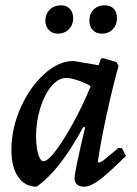

<svg xmlns="http://www.w3.org/2000/svg" viewBox="-20 -692 516 724"><path d="M426 -134 440 -133 455 -104Q385 -35 352.5 -11.5Q320 12 297 12Q280 12 270.5 3.5Q261 -5 261 -19Q261 -43 301 -212L294 -213Q247 -127 205 -73.5Q163 -20 118 12Q74 12 48.5 -25Q23 -62 23 -127Q23 -207 57.5 -285Q92 -363 146.5 -412.5Q201 -462 257 -462L352 -446L360 -470L368 -473L419 -458L427 -444Q404 -360 382 -259Q360 -158 349 -83L352 -79Q359 -79 371.5 -88.5Q384 -98 426 -134ZM322 -367Q300 -380 273.5 -389Q247 -398 229 -398Q200 -398 174 -367Q148 -336 132 -285Q116 -234 116 -179Q116 -138 124 -111Q132 -84 144 -84Q160 -84 190 -123.5Q220 -163 256 -228.5Q292 -294 322 -367ZM151 -614Q151 -639 167.5 -655.5Q184 -672 210 -672Q231 -672 243.5 -658.5Q256 -645 256 -623Q256 -598 239.5 -581.5Q223 -565 198 -565Q178 -565 164.5 -578.5Q151 -592 151 -614ZM317 -614Q317 -640 333 -656Q349 -672 375 -672Q397 -672 409 -659Q421 -646 421 -623Q421 -598 405 -581.5Q389 -565 364 -565Q343 -565 330 -578.5Q317 -592 317 -614Z"/></svg>

Font: Alegreya Medium
Style: Italic
Weight: 500
Italic angle: -7°
Designer: Juan Pablo del Peral
Foundry: Huerta Tipografica
Version: Version 2.008; ttfautohint (v1.8)